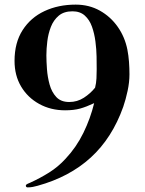

<svg xmlns="http://www.w3.org/2000/svg" viewBox="-20 -746 630 832"><path d="M399 -446Q399 -426 398 -406Q397 -386 392 -366Q372 -341 343.5 -322.5Q315 -304 280 -304Q244 -304 224 -325.5Q204 -347 195 -379.5Q186 -412 183.5 -446.5Q181 -481 181 -506Q181 -534 185 -567Q189 -600 200.5 -629.5Q212 -659 234.5 -678Q257 -697 294 -697Q327 -697 347.5 -678.5Q368 -660 378.5 -630.5Q389 -601 393.5 -566.5Q398 -532 398.5 -500.5Q399 -469 399 -446ZM541 -424Q541 -451 539 -478Q537 -505 532 -531Q521 -586 490 -630Q459 -674 412.5 -700Q366 -726 308 -726Q233 -726 173 -698Q113 -670 78 -615.5Q43 -561 43 -482Q43 -419 71.5 -371Q100 -323 150 -295.5Q200 -268 262 -268Q300 -268 327 -275.5Q354 -283 388 -299Q372 -233 341.5 -170.5Q311 -108 264 -58Q232 -23 193 1.5Q154 26 110 46Q107 47 99.5 50.5Q92 54 92 58Q92 66 100 66Q111 66 122 64Q133 62 143 59Q281 21 373.5 -63.5Q466 -148 514 -283Q525 -315 533 -352.5Q541 -390 541 -424Z"/></svg>

Font: UoqMunThenKhung
Style: Regular
Weight: 400
Designer: Font-Kai, 金井和夫, 宇文滿月
Foundry: Kazuo Kanai, Moonlit Owen
Version: Version 1.197